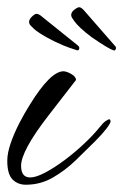

<svg xmlns="http://www.w3.org/2000/svg" viewBox="-35 -497 339 528"><path d="M36 11Q14 11 -0.5 -3.5Q-15 -18 -15 -55Q-15 -76 -5.5 -103.5Q4 -131 18.5 -159Q33 -187 47 -209Q103 -300 139 -301Q148 -301 161 -293.5Q174 -286 174 -277Q174 -277 98 -179Q23 -82 23 -41Q23 -9 48 -9Q64 -9 89.5 -22.5Q115 -36 143 -57Q171 -78 196.5 -102Q222 -126 238 -146Q248 -159 255.5 -164Q263 -169 265 -169Q269 -169 269 -163Q269 -158 257.5 -143Q246 -128 226 -108Q202 -84 173 -56Q144 -28 110 -8.5Q76 11 36 11ZM276 -359Q270 -361 256.5 -369Q243 -377 218 -394Q198 -409 186.5 -420Q175 -431 170 -438Q167 -442 163.5 -447.5Q160 -453 161 -458Q162 -465 171 -471.5Q180 -478 184 -477Q190 -476 199 -465L281 -371Q284 -369 284 -364Q282 -356 276 -359ZM176 -359Q170 -361 155 -366Q140 -371 113 -384Q91 -395 77 -404Q63 -413 58 -418Q54 -422 49.5 -426.5Q45 -431 45 -437Q45 -444 53 -451.5Q61 -459 65 -459Q72 -459 82 -450L179 -372Q183 -369 183 -365Q183 -357 176 -359Z"/></svg>

Font: Alex Brush
Style: Regular
Weight: 400
Designer: Robert E. Leuschke
Foundry: Robert E. Leuschke
Version: Version 1.111; ttfautohint (v1.8.4.7-5d5b)